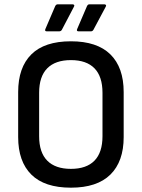

<svg xmlns="http://www.w3.org/2000/svg" viewBox="-20 -857 655 888"><path d="M308 11Q186 11 125 -49.5Q64 -110 64 -223V-431Q64 -545 125 -605.5Q186 -666 308 -666Q429 -666 490.5 -605.5Q552 -545 552 -431V-223Q552 -110 490.5 -49.5Q429 11 308 11ZM308 -76Q380 -76 417 -114Q454 -152 454 -227V-428Q454 -503 417 -541Q380 -579 308 -579Q236 -579 198.5 -541Q161 -503 161 -428V-227Q161 -152 198.5 -114Q236 -76 308 -76ZM344 -712Q332 -712 337 -723L382 -828Q386 -837 393 -837H463Q468 -837 470 -833.5Q472 -830 468 -824L412 -719Q408 -712 400 -712ZM197 -712Q185 -712 190 -723L235 -828Q239 -837 247 -837H316Q321 -837 323 -833.5Q325 -830 321 -824L266 -719Q262 -712 253 -712Z"/></svg>

Font: Sofia Sans Semi Condensed SemiBold
Style: Regular
Weight: 600
Designer: Botio Nikoltchev, Ani Petrova
Foundry: lettersoup
Version: Version 4.100